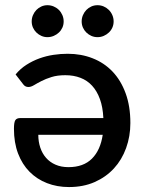

<svg xmlns="http://www.w3.org/2000/svg" viewBox="-20 -730 571 757"><path d="M131 -198.5Q131 -171.5 138.8 -148.2Q146.5 -125 161.5 -107.8Q176.5 -90.5 198.8 -80.8Q221 -71 250 -71Q309 -71 342.5 -104.5Q376 -138 385 -198.5ZM41.5 -436.5Q60 -459 84.2 -474.5Q108.5 -490 135.5 -499.8Q162.5 -509.5 191 -513.8Q219.5 -518 247 -518Q300 -518 345.2 -500.2Q390.5 -482.5 423.5 -448Q456.5 -413.5 475.2 -362.5Q494 -311.5 494 -245Q494 -192.5 477.2 -146.2Q460.5 -100 429.2 -66Q398 -32 353.2 -12.2Q308.5 7.5 252 7.5Q205 7.5 165.2 -8Q125.5 -23.5 96.5 -52.8Q67.5 -82 51.2 -124.8Q35 -167.5 35 -222.5Q35 -247 40.2 -255.8Q45.5 -264.5 60 -264.5H387.5Q385.5 -307.5 374 -339.2Q362.5 -371 343.2 -392Q324 -413 297.2 -423.2Q270.5 -433.5 237.5 -433.5Q206 -433.5 183 -426.2Q160 -419 143 -410.2Q126 -401.5 114 -394.2Q102 -387 92 -387Q79.5 -387 72 -397ZM231 -645.5Q231 -632.5 226 -621.2Q221 -610 212.2 -601.8Q203.5 -593.5 191.8 -588.5Q180 -583.5 167 -583.5Q154.5 -583.5 143.2 -588.5Q132 -593.5 123.5 -601.8Q115 -610 110 -621.2Q105 -632.5 105 -645.5Q105 -658.5 110 -670.2Q115 -682 123.5 -690.8Q132 -699.5 143.2 -704.5Q154.5 -709.5 167 -709.5Q180 -709.5 191.8 -704.5Q203.5 -699.5 212.2 -690.8Q221 -682 226 -670.2Q231 -658.5 231 -645.5ZM428 -645.5Q428 -632.5 423 -621.2Q418 -610 409.2 -601.8Q400.5 -593.5 389 -588.5Q377.5 -583.5 364.5 -583.5Q351.5 -583.5 340.2 -588.5Q329 -593.5 320.5 -601.8Q312 -610 307 -621.2Q302 -632.5 302 -645.5Q302 -658.5 307 -670.2Q312 -682 320.5 -690.8Q329 -699.5 340.2 -704.5Q351.5 -709.5 364.5 -709.5Q377.5 -709.5 389 -704.5Q400.5 -699.5 409.2 -690.8Q418 -682 423 -670.2Q428 -658.5 428 -645.5Z"/></svg>

Font: Lato 2
Style: Regular
Weight: 600
Designer: Lukasz Dziedzic with Adam Twardoch and Botio Nikoltchev
Foundry: tyPoland Lukasz Dziedzic
Version: Version 2.015; 2015-08-06; http://www.latofonts.com/